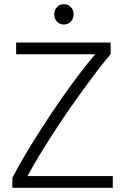

<svg xmlns="http://www.w3.org/2000/svg" viewBox="-20 -896 598 916"><path d="M39 0V-48Q66 -100 103.5 -163Q141 -226 184 -292.5Q227 -359 271.5 -423Q316 -487 358 -542Q400 -597 434 -637H57V-693H508V-638Q477 -602 437 -549Q397 -496 352 -433.5Q307 -371 263 -304.5Q219 -238 179.5 -174Q140 -110 111 -56H518V0ZM285 -779Q265 -779 252 -792.5Q239 -806 239 -828Q239 -849 252 -862.5Q265 -876 285 -876Q304 -876 317.5 -862.5Q331 -849 331 -828Q331 -806 317.5 -792.5Q304 -779 285 -779Z"/></svg>

Font: Ubuntu Sans Light
Style: Regular
Weight: 300
Designer: Dalton Maag Ltd
Foundry: Dalton Maag Ltd
Version: Version 1.006; ttfautohint (v1.8.4.7-5d5b)